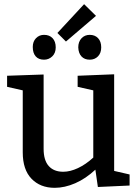

<svg xmlns="http://www.w3.org/2000/svg" viewBox="-20 -890 664 920"><path d="M527 -71 601 -54V-1L449 6L437 -77Q391 -34 340.5 -12Q290 10 242 10Q173 10 131 -33.5Q89 -77 89 -160V-457L14 -474V-527L189 -533V-177Q189 -122 213.5 -94.5Q238 -67 283 -67Q316 -67 353.5 -84.5Q391 -102 427 -135V-457L352 -474V-527L527 -534ZM440 -814 296 -691 255 -732 383 -870ZM137 -665Q137 -691 152.5 -707Q168 -723 191 -723Q217 -723 232 -707Q247 -691 247 -663Q247 -636 230.5 -620Q214 -604 191 -604Q165 -604 151 -620Q137 -636 137 -665ZM355 -663Q355 -690 370.5 -706.5Q386 -723 410 -723Q435 -723 450 -707Q465 -691 465 -663Q465 -636 449.5 -620Q434 -604 410 -604Q385 -604 370.5 -619.5Q356 -635 355 -663Z"/></svg>

Font: Bitter Pro Medium
Style: Regular
Weight: 500
Designer: Sol Matas, and Bitter project Authors
Foundry: Sol Matas
Version: Version 1.010